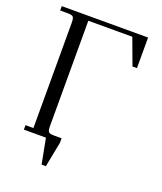

<svg xmlns="http://www.w3.org/2000/svg" viewBox="-153 -801 884 1045"><g transform="rotate(20 288.5 -278.0)"><path d="M22 -676.8V-702.1H522V-524.9H496.1L439.9 -676.8H185.1V-65.9Q185.1 -41 192.1 -33.4Q199.2 -25.9 224.1 -25.9H267.1V0L238.8 146H213.9L186 0H58.1V-25.9H104V-637.2Q104 -662.1 96.9 -669.4Q89.8 -676.8 64.9 -676.8Z"/></g></svg>

Font: Dihjauti
Style: Regular
Weight: 400
Designer: T. Christopher White
Version: Version 3.0.0